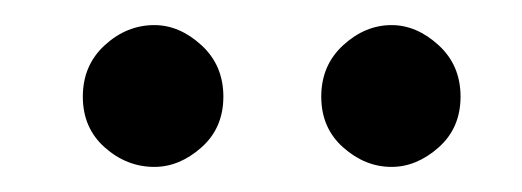

<svg xmlns="http://www.w3.org/2000/svg" viewBox="-20 -606 416 153"><path d="M103 -586Q123 -586 140.5 -570Q158 -554 158 -529Q158 -504 140.5 -488.5Q123 -473 103 -473Q81 -473 63.5 -488.5Q46 -504 46 -529Q46 -554 63.5 -570Q81 -586 103 -586ZM292 -586Q312 -586 329.5 -570Q347 -554 347 -529Q347 -504 329.5 -488.5Q312 -473 292 -473Q271 -473 253.5 -488.5Q236 -504 236 -529Q236 -554 253.5 -570Q271 -586 292 -586Z"/></svg>

Font: JosefinSans
Style: SemiBold
Weight: 600
Designer: Santiago Orozco
Foundry: Typemade
Version: Version 1.0 ; ttfautohint (v1.3)